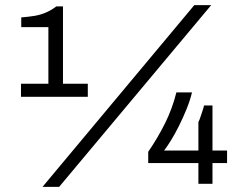

<svg xmlns="http://www.w3.org/2000/svg" viewBox="-20 -718 980 750"><path d="M146 12 739 -698H805L211 12ZM62 -340V-391H169V-612H63V-650Q90 -652 114.5 -656Q139 -660 160.5 -669.5Q182 -679 200 -693H226V-391H323V-340ZM755 0V-81H559V-125Q596 -179 624.5 -236Q653 -293 669 -357H730Q722 -324 708 -290Q694 -256 678.5 -225Q663 -194 647.5 -169Q632 -144 621 -130H755V-241Q760 -251 763.5 -262.5Q767 -274 771 -285Q775 -296 777 -306H810V-130H867V-81H810V0Z"/></svg>

Font: Archivo SemiExpanded Light
Style: Regular
Weight: 300
Width: 6
Designer: Hector Gatti
Foundry: Omnibus-Type
Version: Version 2.001